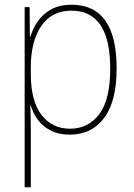

<svg xmlns="http://www.w3.org/2000/svg" viewBox="-20 -558 564 810"><path d="M282 -538Q472 -538 472 -269Q472 -131 419.5 -60.5Q367 10 274 10Q227 10 193.5 -7.5Q160 -25 139.5 -53Q119 -81 110 -113H108Q109 -88 109.5 -60.5Q110 -33 110 -4V232H84V-528H105L106 -403H108Q118 -437 139.5 -468Q161 -499 196 -518.5Q231 -538 282 -538ZM281 -513Q198 -513 154 -448Q110 -383 110 -275V-246Q110 -132 155 -73.5Q200 -15 275 -15Q352 -15 398.5 -76Q445 -137 445 -269Q445 -513 281 -513Z"/></svg>

Font: Noto Sans Kannada SemiCondensed Thin
Style: Regular
Weight: 100
Width: 4
Designer: Jelle Bosma - Monotype Design Team
Foundry: Monotype Imaging Inc.
Version: Version 2.005; ttfautohint (v1.8.4.7-5d5b)